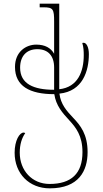

<svg xmlns="http://www.w3.org/2000/svg" viewBox="-20 -780 566 1050"><path d="M466 -484C466 -521 453 -546 438 -546C435 -546 433 -546 430 -545C437 -522 438 -500 438 -478C438 -391 407 -303 304 -292V-760H197V-740H219C271 -740 276 -729 276 -662V-486C258 -518 226 -536 178 -536C122 -536 62 -497 62 -414C62 -309 142 -265 277 -265C286 -203 321 -163 358 -123C395 -83 431 -38 431 52C431 169 370 226 251 226C155 226 88 152 88 55C88 10 99 -25 118 -52C115 -54 112 -55 109 -55C87 -55 60 -12 60 55C60 170 140 250 252 250C411 250 459 154 459 52C459 -46 420 -94 380 -136C344 -174 312 -210 305 -268C433 -281 466 -393 466 -484ZM90 -410C90 -474 126 -511 184 -511C243 -511 276 -475 276 -411V-289C164 -289 90 -321 90 -410Z"/></svg>

Font: Noto Serif Georgian Thin
Style: Regular
Weight: 100
Designer: Monotype Design Team, Akaki Razmadze
Foundry: Google LLC
Version: Version 2.003